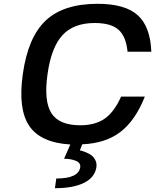

<svg xmlns="http://www.w3.org/2000/svg" viewBox="-20 -740 816 1010"><path d="M317 95 350 20Q194 11 134 -77.5Q74 -166 100 -350Q127 -544 220.5 -632Q314 -720 493 -720Q638 -720 704.5 -660Q771 -600 776 -468H651Q643 -549 603 -584Q563 -619 478 -619Q368 -619 309 -555.5Q250 -492 230 -350Q210 -208 250.5 -144.5Q291 -81 402 -81Q481 -81 531 -116Q581 -151 617 -232H742Q692 -106 613.5 -46Q535 14 413 19L400 51Q404 52 410.5 53.5Q417 55 433 61.5Q449 68 461 77Q473 86 481.5 102.5Q490 119 487 140Q479 193 422.5 221.5Q366 250 269 250L276 199Q393 199 402 140Q405 116 378 105.5Q351 95 317 95Z"/></svg>

Font: Fivo Sans Modern Med
Style: Italic
Weight: 450
Designer: Alexander Slobzheninov
Foundry: Alexander Slobzheninov
Version: 1.0